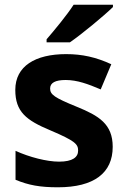

<svg xmlns="http://www.w3.org/2000/svg" viewBox="-20 -852 537 816"><path d="M460 -822V-832H293C264 -787 210 -722 178 -685V-672H277C328 -707 422 -785 460 -822ZM459 -228C459 -325 400 -360 307 -398C211 -437 193 -450 193 -476C193 -500 215 -512 259 -512C308 -512 354 -495 408 -472L453 -579C388 -609 329 -622 261 -622C130 -622 45 -571 45 -470C45 -377 91 -341 194 -298C300 -253 312 -239 312 -212C312 -184 289 -165 231 -165C179 -165 105 -184 46 -211V-88C101 -65 150 -56 226 -56C380 -56 459 -117 459 -228Z"/></svg>

Font: Noto Sans Malayalam UI
Style: Bold
Weight: 700
Designer: Jelle Bosma - Monotype Design Team
Foundry: Monotype Imaging Inc.
Version: Version 2.104